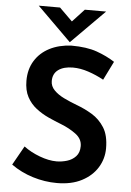

<svg xmlns="http://www.w3.org/2000/svg" viewBox="-62 -980 706 1034"><g transform="rotate(5 291.5 -463.5)"><path d="M485 -568Q445 -590 401.5 -604.5Q358 -619 318 -619Q268 -619 239 -598Q210 -577 210 -537Q210 -509 231 -487.5Q252 -466 285 -450Q318 -434 355 -420Q399 -404 439.5 -379.5Q480 -355 506.5 -313Q533 -271 533 -201Q533 -145 504 -97.5Q475 -50 419.5 -21Q364 8 285 8Q219 8 154.5 -12Q90 -32 37 -70L95 -173Q132 -145 181.5 -126.5Q231 -108 273 -108Q301 -108 329.5 -116.5Q358 -125 377 -145.5Q396 -166 396 -201Q396 -240 361 -266Q326 -292 280 -310Q246 -323 210 -339.5Q174 -356 143 -380Q112 -404 93 -439.5Q74 -475 74 -527Q74 -589 102.5 -635Q131 -681 181.5 -707Q232 -733 299 -736Q382 -736 437 -716.5Q492 -697 535 -669ZM220 -935 290 -866 354 -935H469L289 -754H288L105 -935Z"/></g></svg>

Font: Reem Kufi SemiBold
Style: Regular
Weight: 600
Designer: Khaled Hosny
Version: Version 1.001